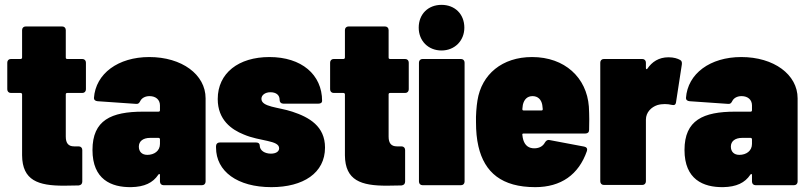

<svg xmlns="http://www.w3.org/2000/svg" viewBox="-20 -763 3332 791"><path d="M334 -395V-505C334 -514 328 -520 319 -520H257C253 -520 251 -522 251 -526V-639C251 -648 245 -654 236 -654H86C77 -654 71 -648 71 -639V-526C71 -522 68 -520 65 -520H25C16 -520 10 -514 10 -505V-395C10 -386 16 -380 25 -380H65C69 -380 71 -377 71 -374V-123C72 -19 138 2 243 2C262 2 283 1 304 1C314 0 319 -6 319 -15V-145C319 -154 313 -160 304 -160H285C262 -160 251 -173 251 -200V-374C251 -378 253 -380 257 -380H319C328 -380 334 -386 334 -395Z M595 -528C467 -528 374 -460 367 -359C367 -351 373 -347 382 -346L541 -335C550 -334 554 -339 558 -347C564 -359 578 -367 596 -367C622 -367 639 -352 639 -329V-309C639 -305 637 -303 633 -303H570C438 -303 361 -268 361 -145C361 -24 438 9 520 8C575 7 610 -10 632 -43C635 -48 639 -47 639 -42V-15C639 -6 645 0 654 0H812C821 0 827 -6 827 -15V-358C827 -456 729 -528 595 -528ZM587 -125C565 -125 552 -138 552 -159C552 -181 569 -195 599 -195H633C637 -195 639 -192 639 -189V-170C639 -141 615 -125 587 -125Z M1098 8C1229 8 1319 -50 1319 -155C1319 -243 1254 -280 1184 -303C1126 -322 1057 -322 1057 -356C1057 -371 1072 -383 1094 -383C1117 -383 1132 -372 1132 -352V-351C1132 -342 1138 -336 1147 -336H1292C1301 -336 1307 -340 1307 -347C1307 -456 1222 -528 1090 -528C963 -528 877 -462 877 -355C877 -269 934 -229 984 -209C1051 -180 1130 -186 1130 -152C1130 -139 1117 -130 1096 -130C1072 -130 1050 -142 1050 -164C1050 -172 1044 -176 1035 -176H885C876 -176 870 -170 870 -161V-155C870 -57 958 8 1098 8Z M1664 -395V-505C1664 -514 1658 -520 1649 -520H1587C1583 -520 1581 -522 1581 -526V-639C1581 -648 1575 -654 1566 -654H1416C1407 -654 1401 -648 1401 -639V-526C1401 -522 1398 -520 1395 -520H1355C1346 -520 1340 -514 1340 -505V-395C1340 -386 1346 -380 1355 -380H1395C1399 -380 1401 -377 1401 -374V-123C1402 -19 1468 2 1573 2C1592 2 1613 1 1634 1C1644 0 1649 -6 1649 -15V-145C1649 -154 1643 -160 1634 -160H1615C1592 -160 1581 -173 1581 -200V-374C1581 -378 1583 -380 1587 -380H1649C1658 -380 1664 -386 1664 -395Z M1799 -555C1853 -555 1893 -595 1893 -649C1893 -705 1854 -743 1799 -743C1744 -743 1705 -705 1705 -649C1705 -595 1744 -555 1799 -555ZM1721 0H1879C1888 0 1894 -6 1894 -15V-505C1894 -514 1888 -520 1879 -520H1721C1712 -520 1706 -514 1706 -505V-15C1706 -6 1712 0 1721 0Z M2406 -324C2397 -443 2307 -528 2172 -528C2049 -528 1964 -457 1947 -349C1943 -325 1940 -286 1941 -260C1941 -223 1944 -190 1951 -160C1976 -52 2048 8 2185 8C2291 8 2364 -43 2398 -141C2401 -150 2397 -157 2387 -159L2244 -186C2236 -188 2230 -184 2225 -176C2217 -161 2203 -153 2184 -152C2158 -151 2143 -164 2136 -186C2134 -192 2133 -199 2132 -207C2131 -211 2133 -213 2137 -213H2392C2401 -213 2407 -218 2407 -228C2408 -251 2408 -290 2406 -324ZM2174 -367C2196 -367 2210 -353 2214 -331L2216 -314C2216 -310 2215 -308 2211 -308H2137C2133 -308 2132 -310 2132 -314L2134 -331C2139 -353 2152 -367 2174 -367Z M2734 -527C2694 -527 2666 -508 2647 -480C2644 -476 2641 -478 2641 -483V-505C2641 -514 2635 -520 2626 -520H2468C2459 -520 2453 -514 2453 -505V-16C2453 -7 2459 -1 2468 -1H2626C2635 -1 2641 -7 2641 -16V-270C2641 -301 2664 -322 2688 -330C2708 -336 2731 -335 2747 -331C2757 -329 2763 -330 2765 -341L2789 -497C2790 -506 2789 -512 2782 -516C2771 -522 2756 -527 2734 -527Z M3034 -528C2906 -528 2813 -460 2806 -359C2806 -351 2812 -347 2821 -346L2980 -335C2989 -334 2993 -339 2997 -347C3003 -359 3017 -367 3035 -367C3061 -367 3078 -352 3078 -329V-309C3078 -305 3076 -303 3072 -303H3009C2877 -303 2800 -268 2800 -145C2800 -24 2877 9 2959 8C3014 7 3049 -10 3071 -43C3074 -48 3078 -47 3078 -42V-15C3078 -6 3084 0 3093 0H3251C3260 0 3266 -6 3266 -15V-358C3266 -456 3168 -528 3034 -528ZM3026 -125C3004 -125 2991 -138 2991 -159C2991 -181 3008 -195 3038 -195H3072C3076 -195 3078 -192 3078 -189V-170C3078 -141 3054 -125 3026 -125Z"/></svg>

Font: Barlow Semi Condensed Black
Style: Regular
Weight: 900
Width: 4
Designer: Jeremy Tribby
Foundry: Tribby Type
Version: Version 1.408;PS 001.408;hotconv 1.0.88;makeotf.lib2.5.64775